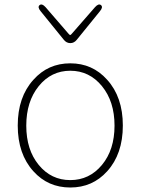

<svg xmlns="http://www.w3.org/2000/svg" viewBox="-20 -822 626 855"><path d="M129 -59Q59 -136 59 -263Q59 -390 129 -467Q194 -540 293 -540Q392 -540 457 -467Q527 -390 527 -263Q527 -136 457 -59Q392 13 293 13Q194 13 129 -59ZM152.5 -87.5Q208 -20 293 -20Q378 -20 434 -87.5Q490 -155 490 -262.5Q490 -370 434 -438.5Q378 -507 293 -507Q208 -507 152.5 -438.5Q97 -370 97 -262.5Q97 -155 152.5 -87.5ZM293 -630Q276 -630 264 -645L161 -772Q146 -790 156 -799Q167 -808 183 -790L285 -672Q290 -666 292.5 -666Q295 -666 300 -672L403 -790Q419 -808 430 -799Q440 -790 425 -772L322 -645Q310 -630 293 -630Z"/></svg>

Font: Resource Han Rounded KR ExtraLight
Style: Regular
Weight: 250
Designer: Cyano Hao (round all glyphs); Ryoko NISHIZUKA 西塚涼子 (kana, bopomofo & ideographs); Paul D. Hunt (Latin, Greek & Cyrillic)
Foundry: Cyano Hao
Version: 0.990